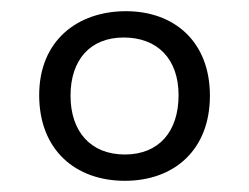

<svg xmlns="http://www.w3.org/2000/svg" viewBox="-20 -717 445 343"><path d="M203 -394C291 -394 355 -449 355 -546C355 -643 291 -697 205 -697C119 -697 50 -645 50 -547C50 -449 115 -394 203 -394ZM203 -441C142 -441 106 -482 106 -546C106 -610 141 -650 201 -650C261 -650 299 -612 299 -547C299 -482 264 -441 203 -441Z"/></svg>

Font: STIX Two Text
Style: Regular
Weight: 400
Designer: Ross Mills, John Hudson & Paul Hanslow, Tiro Typeworks Ltd; with prior portions MicroPress Inc., and Coen Hoffman.
Foundry: Tiro Typeworks Ltd
Version: Version 2.13 b171